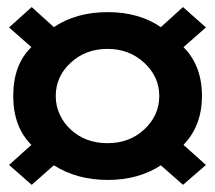

<svg xmlns="http://www.w3.org/2000/svg" viewBox="-20 -616 603 538"><path d="M130.9 -540Q193.8 -582 281.7 -582Q369.6 -582 430.7 -540L492.7 -596.2L557.1 -539.1L494.1 -483.9Q545.9 -432.1 545.9 -347.2Q545.9 -263.7 494.1 -210L557.1 -153.8L492.7 -98.1L430.7 -152.8Q368.2 -111.8 282 -111.8Q195.8 -111.8 130.9 -152.8L68.8 -98.1L5.4 -153.8L67.9 -210Q17.1 -260.7 17.1 -347.2Q17.1 -435.1 67.9 -483.9L5.4 -539.1L68.8 -596.2ZM136.2 -346.7Q136.2 -319.8 147.2 -295.7Q158.2 -271.5 177.7 -253.4Q219.2 -214.8 281.2 -214.8Q342.8 -214.8 384.3 -253.4Q426.3 -292.5 426.3 -347.2Q426.3 -400.9 384.3 -439.9Q342.3 -479 281.2 -479Q219.7 -479 177.7 -439.9Q136.2 -401.4 136.2 -346.7Z"/></svg>

Font: Stardos Stencil
Style: Bold
Weight: 700
Designer: vernon adams
Foundry: vernon adams
Version: Version 1.000